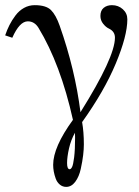

<svg xmlns="http://www.w3.org/2000/svg" viewBox="-23 -462 543 748"><path d="M473.1 -386.7Q473.1 -322.3 428 -214.4Q382.8 -106.4 296.9 13.7Q303.7 52.2 303.7 100.6Q303.7 118.7 301 142.1Q298.3 165.5 291.7 195.8Q285.2 226.1 270.3 246.1Q255.4 266.1 234.9 266.1Q220.7 266.1 210 257.1Q199.2 248 194.1 233.9Q189 219.7 186.5 206.3Q184.1 192.9 184.1 180.2Q184.1 110.8 261.2 4.9Q212.9 -211.9 127 -353.5Q111.3 -378.9 85.4 -378.9Q53.2 -378.9 24.9 -314.9L-2.9 -324.2Q4.4 -345.7 13.9 -364.5Q23.4 -383.3 37.4 -401.9Q51.3 -420.4 70.6 -431.2Q89.8 -441.9 112.3 -441.9Q156.2 -441.9 175.5 -422.9Q194.8 -403.8 209.5 -361.8Q269.5 -191.9 290.5 -24.9Q424.8 -239.3 424.8 -315.4Q424.8 -339.4 401.4 -350.6Q389.6 -356 378.9 -369.4Q368.2 -382.8 368.2 -399.9Q368.2 -420.9 380.9 -431.4Q393.6 -441.9 413.1 -441.9Q438 -441.9 455.6 -426Q473.1 -410.2 473.1 -386.7ZM269 55.2Q253.4 83 245.8 116.5Q238.3 149.9 238.3 173.3Q238.3 197.3 248.5 197.3Q253.4 197.3 257.8 188.5Q262.2 179.7 265.9 150.4Q269.5 121.1 269.5 74.7Q269.5 61.5 269 55.2Z"/></svg>

Font: Libertinage
Style: f
Weight: 400
Designer: OSP
Foundry: OSP
Version: Version 1.0; 2008; OFL relea